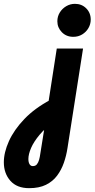

<svg xmlns="http://www.w3.org/2000/svg" viewBox="-87 -763 493 1001"><path d="M65 218Q1 218 -33 179.5Q-67 141 -67 83Q-67 32 -40.5 -27Q-14 -86 40 -142.5Q94 -199 177 -243L200 -132Q150 -97 119.5 -60.5Q89 -24 75 8.5Q61 41 61 66Q61 83 67 93Q73 103 84 103Q98 103 105.5 93.5Q113 84 117 69.5Q121 55 123 39L154 -154L160 -194L209 -510H346L265 8Q259 48 246 85.5Q233 123 210.5 153Q188 183 152.5 200.5Q117 218 65 218ZM295 -571Q259 -571 235.5 -595Q212 -619 212 -652Q212 -677 224.5 -697.5Q237 -718 258 -730.5Q279 -743 304 -743Q339 -743 362.5 -719.5Q386 -696 386 -661Q386 -637 374 -616.5Q362 -596 341.5 -583.5Q321 -571 295 -571Z"/></svg>

Font: MuseoModerno SemiBold
Style: Italic
Weight: 600
Italic angle: -9°
Designer: Pablo Cosgaya, Héctor Gatti, Marcela Romero, and the Authors of The MuseoModerno Project.
Foundry: Omnibus-Type Team
Version: Version 1.003